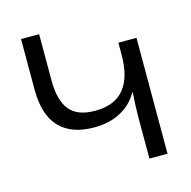

<svg xmlns="http://www.w3.org/2000/svg" viewBox="-105 -818 919 922"><g transform="rotate(-15 354.5 -357.0)"><path d="M616 0H526V-210Q526 -234 527.5 -266Q529 -298 531 -329H529Q499 -274 442.5 -243.5Q386 -213 309 -213Q197 -213 138 -274.5Q79 -336 79 -463V-714H169V-482Q169 -386 207.5 -337.5Q246 -289 334 -289Q432 -289 479 -347Q526 -405 526 -514V-576H616Z"/></g></svg>

Font: Go Noto Kurrent-Regular
Style: Regular
Weight: 400
Designer: Monotype Design Team
Foundry: Monotype Imaging Inc.
Version: Version 2.012; ttfautohint (v1.8.4.7-5d5b)